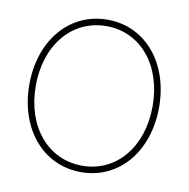

<svg xmlns="http://www.w3.org/2000/svg" viewBox="-65 -587 648 659"><g transform="rotate(10 258.5 -257.5)"><path d="M258.8 7.8C391.6 7.8 484.4 -104 484.4 -257.8C484.4 -411.6 391.6 -523.4 258.8 -523.4C125.5 -523.4 32.2 -411.6 32.2 -257.8C32.2 -104 125.5 7.8 258.8 7.8ZM258.8 -14.6C139.2 -14.6 54.7 -115.2 54.7 -257.8C54.7 -400.4 139.2 -501 258.8 -501C377.9 -501 461.9 -400.4 461.9 -257.8C461.9 -115.2 377.9 -14.6 258.8 -14.6Z"/></g></svg>

Font: Raveo Display Display Thin
Style: Regular
Weight: 100
Designer: Jakub Foglar, Rasmus Andersson (Inter)
Foundry: Jakubfoglar.com
Version: Version 1.100;Glyphs 3.2.3 (3260)